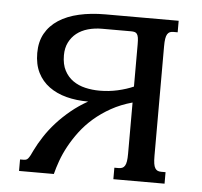

<svg xmlns="http://www.w3.org/2000/svg" viewBox="-43 -564 642 609"><g transform="rotate(5 278.0 -259.5)"><path d="M149.9 0H39.1V-36.6H49.8Q54.7 -36.6 58.3 -37.8Q62 -39.1 64.9 -42.7Q67.9 -46.4 71.3 -52.7Q74.7 -59.1 79.6 -69.8Q89.8 -90.8 105 -114Q120.1 -137.2 140.1 -159.4Q160.2 -181.6 184.8 -201.9Q209.5 -222.2 238.3 -238.3Q200.7 -238.3 168.9 -246.6Q137.2 -254.9 113.8 -272Q90.3 -289.1 77.1 -315.4Q64 -341.8 64 -377.9Q64 -413.6 78.6 -439.9Q93.3 -466.3 120.4 -483.9Q147.5 -501.5 185.1 -510Q222.7 -518.6 269 -518.6H502V-481.9H488.8Q481.9 -481.9 477.3 -480Q472.7 -478 469.2 -472.7Q465.8 -467.3 464.4 -458Q462.9 -448.7 462.9 -433.6V-85Q462.9 -69.8 464.4 -60.5Q465.8 -51.3 469.2 -45.9Q472.7 -40.5 477.3 -38.6Q481.9 -36.6 488.8 -36.6H502.4V0H339.4V-36.6H353Q359.4 -36.6 364.3 -38.6Q369.1 -40.5 372.6 -45.9Q376 -51.3 377.4 -60.5Q378.9 -69.8 378.9 -85V-247.6Q341.8 -237.3 311.8 -220.5Q281.7 -203.6 257.8 -182.9Q233.9 -162.1 215.8 -138.2Q197.8 -114.3 184.6 -90.1Q171.4 -65.9 163.1 -42.7Q154.8 -19.5 149.9 0ZM262.2 -472.2Q238.3 -472.2 217.5 -466.3Q196.8 -460.4 181.6 -448.5Q166.5 -436.5 157.7 -418.9Q148.9 -401.4 148.9 -377.9Q148.9 -349.1 159.2 -329.6Q169.4 -310.1 186.5 -298.1Q203.6 -286.1 225.6 -281Q247.6 -275.9 271.5 -275.9Q300.8 -275.9 328.9 -282.2Q356.9 -288.6 378.9 -298.3V-433.6Q378.9 -446.3 377.7 -453.9Q376.5 -461.4 373.5 -465.6Q370.6 -469.7 366 -470.9Q361.3 -472.2 355 -472.2Z"/></g></svg>

Font: Arian Grqi
Style: Regular
Weight: 400
Designer: Ruben Hakobyan (Tarumian)
Foundry: Ruben Hakobyan (Tarumian)
Version: Version 1.003